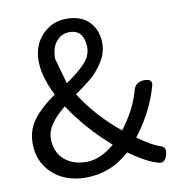

<svg xmlns="http://www.w3.org/2000/svg" viewBox="-84 -823 848 913"><g transform="rotate(-10 340.0 -367.0)"><path d="M211 -569 246 -445Q307 -486 339 -521Q371 -556 371 -595Q371 -635 354 -658Q337 -682 299 -682Q261 -682 236 -652Q211 -622 211 -569ZM259 13Q160 13 98 -44Q36 -101 36 -190Q36 -257 74 -306Q112 -355 180 -402Q132 -496 132 -572Q132 -648 179 -697Q226 -747 297 -747Q368 -747 406 -707Q445 -667 445 -602Q445 -557 418 -514Q391 -472 362 -447Q333 -423 280 -385Q352 -271 466 -178Q535 -268 559 -360Q570 -395 612 -395Q654 -395 643 -360Q609 -240 526 -133Q601 -80 635 -72Q663 -63 651 -25Q639 13 610 3Q559 -9 471 -71Q379 13 259 13ZM217 -338Q125 -264 125 -199Q125 -135 166 -97Q208 -60 274 -60Q341 -60 410 -119Q295 -220 217 -338Z"/></g></svg>

Font: Swei Gothic CJK TC Regular
Style: Regular
Weight: 400
Version: Version 2.129